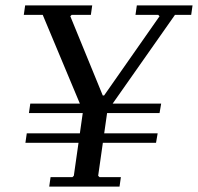

<svg xmlns="http://www.w3.org/2000/svg" viewBox="-20 -690 732 710"><path d="M486 -670H692L687 -635H627L377 -279L343 -40L348 -35H427L422 0H162L167 -35H248L253 -40L287 -279L138 -635H68L73 -670H321L316 -635H245L240 -630L360 -337H365L570 -630L565 -635H481ZM92 -307H576L570 -272H87ZM79 -197H563L557 -162H74Z"/></svg>

Font: Brygada 1918
Style: Italic
Weight: 400
Italic angle: -8°
Designer: Mateusz Machalski | Borys Kosmynka | Przemek Hoffer
Foundry: NIEPODLEGLA 2018
Version: Version 3.006